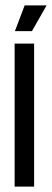

<svg xmlns="http://www.w3.org/2000/svg" viewBox="-20 -689 192 709"><path d="M34 0V-528H106V0ZM98 -574H35L71 -669H152Z"/></svg>

Font: Bricolage Grotesque 48pt Condensed Light
Style: Regular
Weight: 300
Width: 3
Designer: Mathieu Triay
Foundry: Atelier Triay
Version: Version 1.000; ttfautohint (v1.8.4.7-5d5b);gftools[0.9.32]